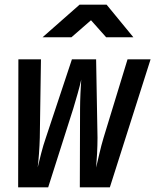

<svg xmlns="http://www.w3.org/2000/svg" viewBox="-20 -805 667 825"><path d="M163 -645H287L371 -718L436 -645H553L438 -785H322ZM58 0H187L295 -339C306 -376 323 -433 329 -463C327 -433 324 -377 324 -339L323 0H452L627 -550H528L425 -213C412 -171 401 -117 393 -85C396 -117 399 -171 399 -213L393 -550H289L177 -213C162 -171 150 -118 142 -86C146 -118 150 -171 151 -213L156 -550H59Z"/></svg>

Font: JetBrains Mono
Style: Bold Italic
Weight: 558
Italic angle: -9°
Monospace: yes
Designer: Philipp Nurullin, Konstantin Bulenkov
Foundry: JetBrains
Version: Version 2.305